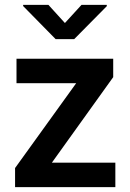

<svg xmlns="http://www.w3.org/2000/svg" viewBox="-20 -770 534 790"><path d="M285.2 -608.9H209L75.2 -745.1V-750H179.2L247.1 -675.3L315.4 -750H419.4V-744.6ZM193.4 -100.6H454.6V0H42V-78.6L293.5 -427.7H47.9V-528.3H445.8V-452.6Z"/></svg>

Font: Robert Sans
Style: Bold
Weight: 700
Designer: Christian Robertson (extended by Adam Twardoch)
Foundry: Google
Version: Version 12.135;April 2, 2019;FontCreator 11.5.0.2425 64-bit;